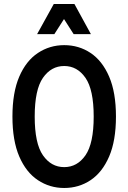

<svg xmlns="http://www.w3.org/2000/svg" viewBox="-20 -926 640 957"><path d="M42 -345Q42 -465 76 -544Q110 -623 169 -662Q228 -701 300 -701Q373 -701 431.5 -662Q490 -623 524 -544Q558 -465 558 -345Q558 -225 524 -146Q490 -67 431.5 -28Q373 11 300 11Q228 11 169 -28Q110 -67 76 -146Q42 -225 42 -345ZM153 -345Q153 -211 194 -152Q235 -93 300 -93Q365 -93 406 -152Q447 -211 447 -345Q447 -479 406 -538Q365 -597 300 -597Q235 -597 194 -538Q153 -479 153 -345ZM165 -756 248 -906H351L433 -756H347L299 -831L251 -756Z"/></svg>

Font: Radio Canada Condensed Medium
Style: Regular
Weight: 500
Width: 3
Designer: Charles Daoud, Etienne Aubert Bonn, Alexandre Saumier Demers, Jacques Le Bailly
Foundry: Radio-Canada
Version: Version 2.104; ttfautohint (v1.8.4.7-5d5b);gftools[0.9.28.de